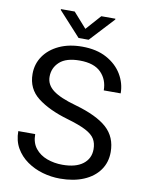

<svg xmlns="http://www.w3.org/2000/svg" viewBox="-98 -970 790 1048"><g transform="rotate(10 297.0 -446.0)"><path d="M461.4 -179.7Q461.4 -212.9 447.3 -236.3Q433.1 -259.8 396.5 -278.8Q359.9 -297.9 292.5 -317.4Q187 -348.1 124.5 -396.5Q62 -444.8 62 -527.3Q62 -582.5 92 -626.2Q122.1 -669.9 176.5 -695.3Q231 -720.7 303.7 -720.7Q383.8 -720.7 439.7 -690.2Q495.6 -659.7 524.9 -610.6Q554.2 -561.5 554.2 -505.9H460.4Q460.4 -565.4 421.9 -604.5Q383.3 -643.6 303.7 -643.6Q228.5 -643.6 192.4 -610.6Q156.2 -577.6 156.2 -528.3Q156.2 -483.9 195.6 -453.9Q234.9 -423.8 322.8 -399.4Q443.8 -365.2 500 -314.5Q556.2 -263.7 556.2 -180.7Q556.2 -123 525.4 -80.1Q494.6 -37.1 439 -13.7Q383.3 9.8 308.1 9.8Q258.8 9.8 211.2 -3.9Q163.6 -17.6 124.8 -44.9Q85.9 -72.3 62.7 -112.5Q39.6 -152.8 39.6 -206.1H133.3Q133.3 -157.7 158 -127Q182.6 -96.2 222.7 -81.5Q262.7 -66.9 308.1 -66.9Q381.8 -66.9 421.6 -97.4Q461.4 -127.9 461.4 -179.7ZM229.5 -902.3 303.2 -819.3 377 -902.3H455.1V-897.5L331.1 -763.7H275.4L153.3 -897.5V-902.3Z"/></g></svg>

Font: Vazirmatn UI
Style: Regular
Weight: 400
Designer: Saber Rastikerdar
Foundry: Saber Rastikerdar
Version: Version 33.003